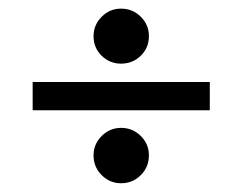

<svg xmlns="http://www.w3.org/2000/svg" viewBox="-20 -433 553 438"><path d="M256.1 -15Q230.5 -15 211.9 -33.5Q193.4 -52 193.4 -78.6Q193.4 -104.2 211.9 -122.7Q230.4 -141.3 256.1 -141.3Q282.6 -141.3 301.2 -122.8Q319.7 -104.3 319.7 -78.6Q319.7 -52 301.2 -33.5Q282.7 -15 256.1 -15ZM256.1 -287.8Q230.5 -287.8 211.9 -305.8Q193.4 -323.9 193.4 -350.5Q193.4 -376.2 211.9 -394.7Q230.4 -413.3 256.1 -413.3Q282.6 -413.3 301.2 -394.8Q319.7 -376.2 319.7 -350.6Q319.7 -324 301.2 -305.9Q282.7 -287.8 256.1 -287.8ZM54.5 -181.5V-246H458.6V-181.5Z"/></svg>

Font: Playfair 5pt SemiExpanded Light
Style: Regular
Weight: 300
Width: 6
Designer: Claus Eggers Sørensen
Foundry: Claus Eggers Sørensen
Version: Version 2.203